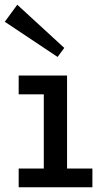

<svg xmlns="http://www.w3.org/2000/svg" viewBox="-50 -790 425 810"><path d="M221.2 -587.9 192.9 -549.8 -29.8 -698.2 22.9 -770ZM232.9 -79.1H339.8V0H28.8V-79.1H134.8V-392.1H28.8V-471.2H232.9Z"/></svg>

Font: BioRhyme
Style: Regular
Weight: 400
Designer: Aoife Mooney
Foundry: Aoife Mooney Type
Version: Version 1.500;PS 001.500;hotconv 1.0.88;makeotf.lib2.5.64775